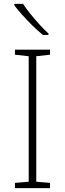

<svg xmlns="http://www.w3.org/2000/svg" viewBox="-20 -970 334 990"><path d="M238 0H57V-27L128 -33V-680L57 -688V-714H238V-688L167 -680V-33L238 -27ZM99 -950Q113 -928 135.5 -900Q158 -872 183 -844.5Q208 -817 230 -797V-790H201Q175 -811 147 -838.5Q119 -866 94.5 -893.5Q70 -921 54 -942V-950Z"/></svg>

Font: Noto Sans Lao UI ExtLt
Style: Regular
Weight: 200
Designer: Monotype Design Team
Foundry: Monotype Imaging Inc.
Version: Version 2.000; ttfautohint (v1.8.4.7-5d5b)